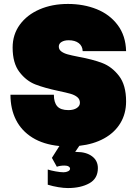

<svg xmlns="http://www.w3.org/2000/svg" viewBox="-20 -730 690 973"><path d="M222 206V129Q237 134 261.5 138.5Q286 143 302 143Q315 143 325 138Q335 133 335 125Q335 118 327.5 113.5Q320 109 307 109Q285 109 268 115L243 70L281 10Q200 2 144.5 -32.5Q89 -67 61 -122.5Q33 -178 33 -250H253Q253 -211 270 -191.5Q287 -172 327 -172Q353 -172 369 -182.5Q385 -193 385 -209Q385 -227 371.5 -238Q358 -249 336.5 -255Q315 -261 277 -269Q206 -284 159.5 -302Q113 -320 78.5 -365Q44 -410 44 -489Q44 -555 80.5 -605Q117 -655 180.5 -682.5Q244 -710 324 -710Q404 -710 470 -683.5Q536 -657 576.5 -603Q617 -549 619 -471H399Q398 -497 379 -511.5Q360 -526 328 -526Q306 -526 292 -517.5Q278 -509 278 -494Q278 -479 290.5 -469.5Q303 -460 323 -454.5Q343 -449 379 -442Q450 -429 498.5 -410.5Q547 -392 583 -345.5Q619 -299 619 -216Q619 -154 590 -106Q561 -58 507.5 -28.5Q454 1 382 9L361 40H368Q417 40 446.5 62Q476 84 476 122Q476 175 432.5 199Q389 223 324 223Q303 223 275.5 218.5Q248 214 222 206Z"/></svg>

Font: Azeret Mono Black
Style: Regular
Weight: 900
Designer: Martin Vácha
Foundry: Displaay
Version: Version 1.000; Glyphs 3.0.3, build 3074